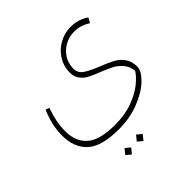

<svg xmlns="http://www.w3.org/2000/svg" viewBox="-197 -699 1118 1118"><g transform="rotate(-45 361.5 -140.0)"><path d="M498 -246Q547 -227 578.5 -210.5Q610 -194 631.5 -164.5Q653 -135 653 -91Q653 -55 609 -12Q565 31 488.5 61.5Q412 92 319 92Q179 92 119 38Q59 -16 59 -116Q59 -202 98 -291L121 -283Q106 -239 98 -201Q90 -163 90 -119Q90 -36 143 11Q196 58 323 58Q405 58 468.5 34Q532 10 571.5 -22.5Q611 -55 627 -83Q622 -122 600.5 -147.5Q579 -173 551 -188Q523 -203 479 -220Q435 -237 409.5 -250.5Q384 -264 367 -287Q350 -310 350 -345Q350 -395 376.5 -437.5Q403 -480 447 -504.5Q491 -529 541 -529Q604 -529 654 -495L637 -464Q589 -495 537 -495Q495 -495 459 -475Q423 -455 402 -421Q381 -387 381 -346Q381 -310 409.5 -290Q438 -270 498 -246ZM342 216 368 184 398 209 372 241ZM239 224 265 192 295 217 269 249Z"/></g></svg>

Font: FiraGO UltraLight
Style: Italic
Weight: 200
Italic angle: -8°
Designer: bBox Type GmbH
Foundry: bBox Type GmbH
Version: Version 1.001